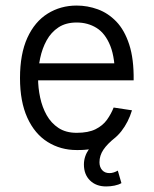

<svg xmlns="http://www.w3.org/2000/svg" viewBox="-20 -530 555 691"><path d="M282 62Q282 33 300 7Q318 -19 343 -35H395Q366 -12 352 9Q338 30 338 54Q338 71 347.5 82Q357 93 374 93Q382 93 389.5 90.5Q397 88 404 84L417 129Q407 135 392 138Q377 141 362 141Q326 141 304 119.5Q282 98 282 62ZM389 -143 455 -133Q442 -90 416.5 -57.5Q391 -25 351 -7Q311 11 256 10Q198 10 151.5 -19Q105 -48 78.5 -106Q52 -164 52 -249Q52 -336 78.5 -394Q105 -452 151.5 -481Q198 -510 256 -510Q295 -510 332 -496.5Q369 -483 398.5 -452.5Q428 -422 445 -370Q462 -318 461 -241H394Q395 -320 377 -365Q359 -410 327.5 -429.5Q296 -449 256 -449Q217 -449 190.5 -431.5Q164 -414 148 -385Q132 -356 124.5 -320.5Q117 -285 117 -249Q117 -214 124.5 -179Q132 -144 148 -115.5Q164 -87 190.5 -69.5Q217 -52 256 -52Q298 -52 324 -65Q350 -78 365 -99Q380 -120 389 -143ZM70 -302H428V-241H70Z"/></svg>

Font: Haskoy
Style: Regular
Weight: 400
Designer: Ertekin Erdin
Foundry: Ertekin Erdin
Version: Version 1.500